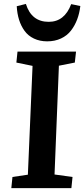

<svg xmlns="http://www.w3.org/2000/svg" viewBox="-20 -965 432 985"><path d="M112.8 -944.8Q141.6 -853 230 -853Q311 -853 345.2 -943.8L392.1 -934.1Q387.7 -896.5 375.7 -865Q363.8 -833.5 344 -807.9Q324.2 -782.2 293 -767.6Q261.7 -752.9 222.2 -752.9Q184.1 -752.9 154.3 -767.1Q124.5 -781.2 106.2 -806.4Q87.9 -831.5 77.9 -863.3Q67.9 -895 65.9 -933.1ZM147 -627 64 -644 69.8 -700.2H370.1L363.8 -644L282.2 -627.9L259.8 -69.8L352.1 -57.1L346.2 0H38.1L43.9 -57.1L123 -68.8Z"/></svg>

Font: Literata Book
Style: Bold Italic
Weight: 700
Italic angle: -3°
Designer: Latin by Veronika Burian and Jose Scaglione. Greek by Irene Vlachou. Cyrillic by Vera Evstafieva
Foundry: TypeTogether
Version: Version 1.003;PS 001.003;hotconv 1.0.88;makeotf.lib2.5.64775